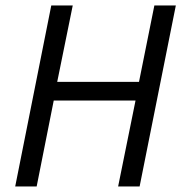

<svg xmlns="http://www.w3.org/2000/svg" viewBox="-20 -676 663 696"><path d="M35.1 0 165.9 -656.3H243.7L187.4 -379.3H483.9L539.6 -656.3H617.4L486.1 0H408.2L471.3 -311.6H174.8L112.9 0Z"/></svg>

Font: Source Sans 3
Style: Italic
Weight: 200
Italic angle: -11°
Designer: Paul D. Hunt
Foundry: Adobe
Version: Version 3.046;hotconv 1.0.118;makeotfexe 2.5.65603